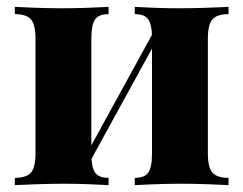

<svg xmlns="http://www.w3.org/2000/svg" viewBox="-20 -537 705 557"><path d="M643 -517V-496Q610 -496 596.5 -481Q583 -466 583 -424V-93Q583 -51 596.5 -36Q610 -21 643 -21V0Q623 -1 583.5 -2.5Q544 -4 507 -4Q467 -4 428.5 -2.5Q390 -1 371 0V-21Q399 -21 410 -36Q421 -51 421 -93V-424Q421 -466 410 -481Q399 -496 371 -496V-517Q389 -516 425 -514.5Q461 -513 499 -513Q539 -513 580.5 -514.5Q622 -516 643 -517ZM295 -517V-496Q267 -496 256 -481Q245 -466 245 -424V-93Q245 -51 256 -36Q267 -21 295 -21V0Q276 -1 240 -2.5Q204 -4 167 -4Q126 -4 85 -2.5Q44 -1 23 0V-21Q56 -21 69.5 -36Q83 -51 83 -93V-424Q83 -466 69.5 -481Q56 -496 23 -496V-517Q42 -516 81.5 -514.5Q121 -513 159 -513Q199 -513 237 -514.5Q275 -516 295 -517ZM433 -458 450 -449 225 -39 208 -48Z"/></svg>

Font: Playfair Display ExtraBold
Style: Regular
Weight: 800
Designer: Claus Eggers Sørensen
Foundry: Claus Eggers Sørensen
Version: Version 1.203